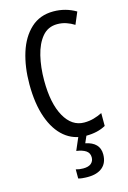

<svg xmlns="http://www.w3.org/2000/svg" viewBox="-142 -857 730 1097"><g transform="rotate(-15 223.0 -308.5)"><path d="M292 -715Q237 -715 203 -674.5Q169 -634 153 -567.5Q137 -501 137 -423Q137 -287 180.5 -209.5Q224 -132 297 -132Q327 -132 353.5 -139.5Q380 -147 404 -159V-83Q356 -56 287 -56Q214 -56 161 -100Q108 -144 79 -226.5Q50 -309 50 -424Q50 -526 76 -609Q102 -692 155.5 -741.5Q209 -791 289 -791Q361 -791 422 -755L392 -684Q370 -698 345 -706.5Q320 -715 292 -715ZM354 71Q354 121 323 147.5Q292 174 236 174Q200 174 180 168V114Q200 120 223 120Q255 120 270.5 106.5Q286 93 286 71Q286 45 266 31.5Q246 18 210 13L244 -66H293L271 -16Q354 1 354 71Z"/></g></svg>

Font: Noto Sans Malayalam UI ExtraCondensed
Style: Regular
Weight: 400
Width: 2
Designer: Jelle Bosma - Monotype Design Team
Foundry: Monotype Imaging Inc.
Version: Version 2.104; ttfautohint (v1.8.4.7-5d5b)